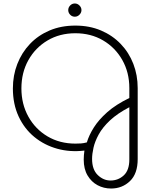

<svg xmlns="http://www.w3.org/2000/svg" viewBox="-20 -860 889 1103"><path d="M618 223Q576 223 540.5 204Q505 185 483 148Q461 111 461 57Q461 45 462 31.5Q463 18 465 5Q383 15 309 -5.5Q235 -26 177.5 -73Q120 -120 87 -191Q54 -262 54 -352Q54 -427 79.5 -492.5Q105 -558 152 -607.5Q199 -657 265 -685Q331 -713 413 -713Q494 -713 560 -685Q626 -657 673.5 -607.5Q721 -558 746 -493Q771 -428 771 -354V54Q771 138 726.5 180.5Q682 223 618 223ZM413 -35Q431 -35 445.5 -36Q460 -37 479 -42Q491 -83 519 -127.5Q547 -172 596 -215.5Q645 -259 723 -297V-354Q723 -444 682.5 -515.5Q642 -587 572 -628Q502 -669 413 -669Q323 -669 253 -627.5Q183 -586 143 -514.5Q103 -443 103 -352Q103 -262 143 -190Q183 -118 253 -76.5Q323 -35 413 -35ZM615 177Q659 177 691 147.5Q723 118 723 56V-244Q654 -208 611.5 -168Q569 -128 547 -87.5Q525 -47 517 -11Q509 25 509 53Q509 114 541.5 145.5Q574 177 615 177ZM410 -764Q394 -764 383 -775.5Q372 -787 372 -802Q372 -817 383 -828.5Q394 -840 410 -840Q425 -840 436.5 -828.5Q448 -817 448 -802Q448 -787 436.5 -775.5Q425 -764 410 -764Z"/></svg>

Font: MuseoModerno ExtraLight
Style: Regular
Weight: 200
Designer: Pablo Cosgaya, Héctor Gatti, Marcela Romero, and the Authors of The MuseoModerno Project.
Foundry: Omnibus-Type Team
Version: Version 1.001